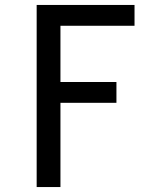

<svg xmlns="http://www.w3.org/2000/svg" viewBox="-20 -540 640 775"><path d="M128 215V-520H523V-436H224V-209H450V-125H224V215Z"/></svg>

Font: Iosevka Custom Medium Extended
Style: Regular
Weight: 500
Width: 7
Monospace: yes
Designer: Belleve Invis
Foundry: Belleve Invis
Version: Version 11.2.4; ttfautohint (v1.8.4)